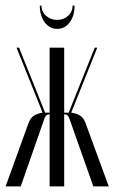

<svg xmlns="http://www.w3.org/2000/svg" viewBox="-28 -665 408 685"><path d="M223 -232Q218 -248 213.5 -252.5Q209 -257 202 -257H201V0H149V-257H148Q141 -257 136.5 -252.5Q132 -248 127 -232L46 0H-8L72 -221Q80 -245 94 -253Q108 -261 124 -263L31 -495H40L133 -263H135H149V-495H201V-263H215H217L310 -495H319L226 -263Q243 -261 257 -253Q271 -245 279 -221L360 0H305ZM231 -645H238Q238 -608 220.5 -585Q203 -562 176 -562Q149 -562 131.5 -585.5Q114 -609 114 -645H120Q120 -623 136.5 -608.5Q153 -594 176 -594Q199 -594 215 -608.5Q231 -623 231 -645Z"/></svg>

Font: Moniqa Cond Display
Style: Regular
Weight: 400
Width: 3
Designer: Rajesh Rajput
Foundry: Rajesh Rajput
Version: Version 1.000